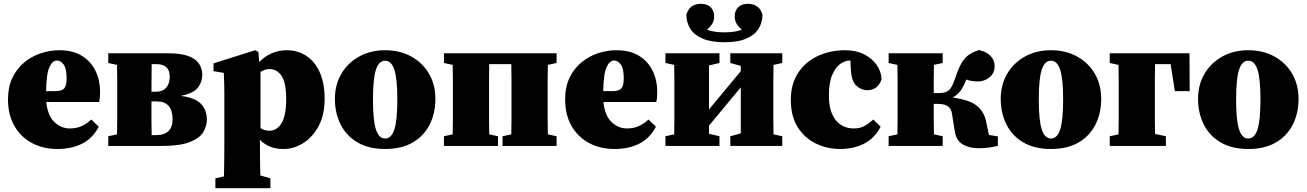

<svg xmlns="http://www.w3.org/2000/svg" viewBox="-20 -767 6866 1009"><path d="M279 -449Q256 -449 240 -415Q224 -381 222 -288H269Q305 -288 317.5 -302.5Q330 -317 330 -355Q330 -407 314.5 -428Q299 -449 279 -449ZM282 16Q207 16 148.5 -15Q90 -46 56 -104.5Q22 -163 22 -245Q22 -310 45 -358Q68 -406 107 -438.5Q146 -471 194 -487Q242 -503 291 -503Q363 -503 410.5 -473.5Q458 -444 482 -394.5Q506 -345 506 -284Q506 -268 505 -256.5Q504 -245 501 -231H223Q231 -158 266.5 -125Q302 -92 346 -92Q384 -92 411.5 -105.5Q439 -119 460 -139L499 -101Q467 -40 411.5 -12Q356 16 282 16Z M549 -436V-487H864Q932 -487 971 -472Q1010 -457 1026.5 -431.5Q1043 -406 1043 -374Q1043 -337 1020.5 -307Q998 -277 930 -263Q1004 -254 1035.5 -222Q1067 -190 1067 -137Q1067 -103 1047.5 -71.5Q1028 -40 976.5 -20Q925 0 828 0H549V-51L595 -61Q596 -97 596 -138Q596 -179 596 -210V-277Q596 -308 596 -349Q596 -390 595 -426ZM776 -210Q776 -179 776 -136.5Q776 -94 777 -57H804Q843 -57 865 -78Q887 -99 887 -140Q887 -234 804 -234H776ZM802 -430H777Q777 -398 776.5 -359.5Q776 -321 776 -285H799Q835 -285 853.5 -306.5Q872 -328 872 -364Q872 -430 802 -430Z M1112 222V170L1157 160Q1158 110 1158.5 68.5Q1159 27 1159 -8V-272Q1159 -300 1158.5 -317Q1158 -334 1157.5 -349Q1157 -364 1156 -384L1102 -393V-434L1321 -503L1338 -494L1342 -441Q1403 -503 1488 -503Q1543 -503 1588 -474.5Q1633 -446 1659.5 -389Q1686 -332 1686 -246Q1686 -164 1655 -105.5Q1624 -47 1574.5 -15.5Q1525 16 1469 16Q1429 16 1399 3.5Q1369 -9 1346 -32V-8Q1346 26 1346.5 66.5Q1347 107 1348 155L1401 170V222ZM1396 -404Q1383 -404 1371.5 -400Q1360 -396 1349 -389V-94Q1369 -80 1396 -80Q1436 -80 1460 -120.5Q1484 -161 1484 -246Q1484 -332 1460 -368Q1436 -404 1396 -404Z M2004 16Q1918 16 1859 -18.5Q1800 -53 1770 -113Q1740 -173 1740 -247Q1740 -322 1774 -379.5Q1808 -437 1867.5 -470Q1927 -503 2004 -503Q2081 -503 2140.5 -470.5Q2200 -438 2234 -380.5Q2268 -323 2268 -247Q2268 -171 2237.5 -111.5Q2207 -52 2148.5 -18Q2090 16 2004 16ZM2004 -39Q2037 -39 2052.5 -87Q2068 -135 2068 -244Q2068 -353 2052.5 -400.5Q2037 -448 2004 -448Q1971 -448 1955.5 -400.5Q1940 -353 1940 -244Q1940 -135 1955.5 -87Q1971 -39 2004 -39Z M2313 0V-51L2359 -61Q2360 -97 2360 -138Q2360 -179 2360 -210V-277Q2360 -308 2360 -349Q2360 -390 2359 -426L2313 -436V-487H2905V-436L2859 -426Q2858 -390 2858 -349Q2858 -308 2858 -277V-210Q2858 -179 2858 -138Q2858 -97 2859 -61L2905 -51V0H2621V-51L2667 -61Q2668 -97 2668 -138Q2668 -179 2668 -210V-277Q2668 -309 2668 -351Q2668 -393 2667 -430H2551Q2550 -393 2550 -351Q2550 -309 2550 -277V-210Q2550 -179 2550 -138Q2550 -97 2551 -61L2597 -51V0Z M3207 -449Q3184 -449 3168 -415Q3152 -381 3150 -288H3197Q3233 -288 3245.5 -302.5Q3258 -317 3258 -355Q3258 -407 3242.5 -428Q3227 -449 3207 -449ZM3210 16Q3135 16 3076.5 -15Q3018 -46 2984 -104.5Q2950 -163 2950 -245Q2950 -310 2973 -358Q2996 -406 3035 -438.5Q3074 -471 3122 -487Q3170 -503 3219 -503Q3291 -503 3338.5 -473.5Q3386 -444 3410 -394.5Q3434 -345 3434 -284Q3434 -268 3433 -256.5Q3432 -245 3429 -231H3151Q3159 -158 3194.5 -125Q3230 -92 3274 -92Q3312 -92 3339.5 -105.5Q3367 -119 3388 -139L3427 -101Q3395 -40 3339.5 -12Q3284 16 3210 16Z M3818 -436V-487H4091V-436L4045 -426Q4044 -390 4044 -349Q4044 -308 4044 -277V-210Q4044 -179 4044 -138Q4044 -97 4045 -61L4091 -51V0H3818V-51L3873 -66V-308L3706 -107V-64L3761 -51V0H3477V-51L3523 -61Q3524 -97 3524 -138Q3524 -179 3524 -210V-277Q3524 -308 3524 -349Q3524 -390 3523 -426L3477 -436V-487H3761V-436L3706 -423V-192L3873 -393V-421ZM3787 -545Q3716 -545 3671.5 -564.5Q3627 -584 3607 -617Q3587 -650 3587 -690Q3597 -722 3617 -734.5Q3637 -747 3663 -747Q3696 -747 3714.5 -729Q3733 -711 3733 -681Q3733 -659 3722.5 -641.5Q3712 -624 3695 -611Q3714 -604 3736.5 -600.5Q3759 -597 3787 -597Q3816 -597 3838 -600.5Q3860 -604 3879 -611Q3862 -624 3851.5 -641.5Q3841 -659 3841 -681Q3841 -711 3859.5 -729Q3878 -747 3911 -747Q3937 -747 3957 -734.5Q3977 -722 3987 -690Q3987 -650 3967 -617Q3947 -584 3903 -564.5Q3859 -545 3787 -545Z M4395 16Q4327 16 4268 -12.5Q4209 -41 4172.5 -98Q4136 -155 4136 -242Q4136 -325 4174 -383.5Q4212 -442 4277 -472.5Q4342 -503 4422 -503Q4478 -503 4520 -482Q4562 -461 4586.5 -426.5Q4611 -392 4613 -351Q4594 -293 4537 -293Q4506 -293 4480 -317Q4454 -341 4451 -407L4449 -449H4445Q4422 -449 4396.5 -431.5Q4371 -414 4353.5 -373.5Q4336 -333 4336 -264Q4336 -181 4371.5 -136.5Q4407 -92 4467 -92Q4500 -92 4524 -105.5Q4548 -119 4569 -139L4608 -101Q4576 -40 4521 -12Q4466 16 4395 16Z M4997 -80 4983 -169Q4979 -196 4961.5 -208.5Q4944 -221 4908 -221H4887Q4887 -181 4887 -138.5Q4887 -96 4888 -61L4934 -51V0H4650V-51L4696 -61Q4697 -97 4697 -138Q4697 -179 4697 -210V-277Q4697 -308 4697 -349Q4697 -390 4696 -426L4650 -436V-487H4934V-436L4888 -426Q4887 -392 4887 -352Q4887 -312 4887 -278H4918Q4947 -278 4965 -291.5Q4983 -305 5000 -357Q5016 -406 5032.5 -434.5Q5049 -463 5071.5 -479Q5094 -495 5126 -504Q5165 -495 5186 -472.5Q5207 -450 5207 -420Q5207 -382 5180 -360.5Q5153 -339 5119 -339Q5085 -339 5058 -349Q5057 -345 5055 -340.5Q5053 -336 5051 -332Q5038 -301 5022.5 -283.5Q5007 -266 4987 -254Q5073 -243 5112.5 -212Q5152 -181 5163 -125L5177 -58L5224 -50V0Q5205 4 5180 8Q5155 12 5124 12Q5074 12 5039.5 -8Q5005 -28 4997 -80Z M5503 16Q5417 16 5358 -18.5Q5299 -53 5269 -113Q5239 -173 5239 -247Q5239 -322 5273 -379.5Q5307 -437 5366.5 -470Q5426 -503 5503 -503Q5580 -503 5639.5 -470.5Q5699 -438 5733 -380.5Q5767 -323 5767 -247Q5767 -171 5736.5 -111.5Q5706 -52 5647.5 -18Q5589 16 5503 16ZM5503 -39Q5536 -39 5551.5 -87Q5567 -135 5567 -244Q5567 -353 5551.5 -400.5Q5536 -448 5503 -448Q5470 -448 5454.5 -400.5Q5439 -353 5439 -244Q5439 -135 5454.5 -87Q5470 -39 5503 -39Z M5812 -436V-487H6231L6232 -288H6154L6132 -430H6050Q6049 -393 6049 -351Q6049 -309 6049 -277V-210Q6049 -179 6049 -139Q6049 -99 6050 -63L6107 -51V0H5812V-51L5858 -61Q5859 -97 5859 -138Q5859 -179 5859 -210V-277Q5859 -308 5859 -349Q5859 -390 5858 -426Z M6540 16Q6454 16 6395 -18.5Q6336 -53 6306 -113Q6276 -173 6276 -247Q6276 -322 6310 -379.5Q6344 -437 6403.5 -470Q6463 -503 6540 -503Q6617 -503 6676.5 -470.5Q6736 -438 6770 -380.5Q6804 -323 6804 -247Q6804 -171 6773.5 -111.5Q6743 -52 6684.5 -18Q6626 16 6540 16ZM6540 -39Q6573 -39 6588.5 -87Q6604 -135 6604 -244Q6604 -353 6588.5 -400.5Q6573 -448 6540 -448Q6507 -448 6491.5 -400.5Q6476 -353 6476 -244Q6476 -135 6491.5 -87Q6507 -39 6540 -39Z"/></svg>

Font: Source Serif Pro Black
Style: Regular
Weight: 900
Designer: Frank Grießhammer
Foundry: Adobe Systems Incorporated
Version: Version 3.001;hotconv 1.0.111;makeotfexe 2.5.65597